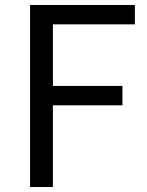

<svg xmlns="http://www.w3.org/2000/svg" viewBox="-20 -753 592 773"><path d="M101 0H193V-329H473V-407H193V-655H523V-733H101Z"/></svg>

Font: Noto Sans CJK JP
Style: Regular
Weight: 400
Designer: Ryoko NISHIZUKA 西塚涼子 (kana, bopomofo & ideographs); Paul D. Hunt (Latin, Greek & Cyrillic); Sandoll Communications 산돌커뮤니
Foundry: Adobe
Version: Version 2.004;hotconv 1.0.118;makeotfexe 2.5.65603